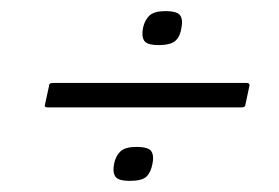

<svg xmlns="http://www.w3.org/2000/svg" viewBox="-20 -473 501 345"><path d="M254 -179Q251 -163 243 -155.5Q235 -148 213 -148Q193 -148 187.5 -155.5Q182 -163 185 -179Q188 -193 196.5 -201Q205 -209 225 -209Q247 -209 252 -201Q257 -193 254 -179ZM306 -423Q304 -408 295.5 -400Q287 -392 265 -392Q244 -392 239 -400Q234 -408 237 -423Q240 -437 248.5 -445Q257 -453 277 -453Q299 -453 304 -445Q309 -437 306 -423ZM66 -280Q62 -280 61 -281.5Q60 -283 61 -286L68 -318Q68 -321 69.5 -322.5Q71 -324 76 -324H423Q426 -324 427.5 -322.5Q429 -321 428 -318L421 -285Q421 -283 419.5 -281.5Q418 -280 413 -280Z"/></svg>

Font: Glory Light
Style: Italic
Weight: 300
Italic angle: -12°
Version: Version 1.011